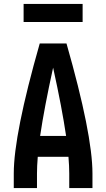

<svg xmlns="http://www.w3.org/2000/svg" viewBox="-20 -956 540 976"><path d="M50 0V-74Q50 -273 182 -735H318Q450 -273 450 -74V0H332V-74Q332 -111 328 -159H172Q168 -111 168 -74V0ZM184 -265H316Q295 -408 250 -612Q205 -408 184 -265ZM100 -844V-936H400V-844Z"/></svg>

Font: Iosevka SS01
Style: Bold
Weight: 700
Monospace: yes
Designer: Belleve Invis
Foundry: Belleve Invis
Version: 2.3.3; ttfautohint (v1.8.3)